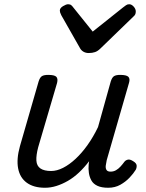

<svg xmlns="http://www.w3.org/2000/svg" viewBox="-20 -868 686 905"><path d="M192 17Q139 17 106.5 -6.5Q74 -30 65.5 -74Q57 -118 74 -179L162 -484Q168 -503 177.5 -509Q187 -515 207 -515Q237 -515 245.5 -506Q254 -497 249 -477L160 -174Q150 -136 151.5 -111Q153 -86 170.5 -74Q188 -62 221 -62Q248 -62 277.5 -77Q307 -92 336.5 -119.5Q366 -147 393 -185Q420 -223 442 -269L502 -484Q508 -503 517.5 -509Q527 -515 546 -515Q576 -515 585 -506Q594 -497 588 -477L483 -113Q480 -100 478.5 -87.5Q477 -75 482 -67Q487 -59 501 -59Q515 -59 526.5 -65.5Q538 -72 548 -83Q558 -94 566 -105Q572 -113 582.5 -115.5Q593 -118 608 -108Q623 -99 624 -88.5Q625 -78 620 -68Q609 -50 590.5 -30.5Q572 -11 547 3Q522 17 490 17Q459 17 439.5 8Q420 -1 411 -17Q402 -33 399 -52.5Q396 -72 398 -93L400 -108Q377 -78 352 -54.5Q327 -31 300 -15.5Q273 0 246 8.5Q219 17 192 17ZM589 -848Q600 -848 610 -837Q620 -826 620 -814Q620 -805 617 -799.5Q614 -794 609 -790L454 -640Q441 -627 428 -622.5Q415 -618 398 -618Q384 -618 373 -624.5Q362 -631 356 -643L269 -796Q265 -804 263.5 -809Q262 -814 262 -818Q262 -830 277 -839Q292 -848 301 -848Q311 -848 316.5 -843Q322 -838 327 -831L417 -719L560 -833Q567 -838 573.5 -843Q580 -848 589 -848Z"/></svg>

Font: Playwrite TZ
Style: Regular
Weight: 400
Designer: Veronika Burian, José Scaglione
Foundry: TypeTogether
Version: Version 1.002